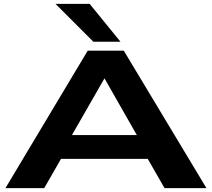

<svg xmlns="http://www.w3.org/2000/svg" viewBox="-20 -965 1086 985"><path d="M8 0 430 -705H615L1039 0H824L738 -150H293L207 0ZM349 -272H682L516 -563ZM459 -751 265 -945H440L598 -751Z"/></svg>

Font: Georama ExtraExtended SemiBold
Style: Regular
Weight: 600
Width: 8
Designer: Jean-Baptiste Levee
Foundry: Production Type
Version: Version 1.000